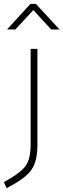

<svg xmlns="http://www.w3.org/2000/svg" viewBox="-79 -752 327 990"><path d="M79 -6V-500H114V-5Q114 80 82.5 124.5Q51 169 -45 218L-59 187Q27 140 53 103.5Q79 67 79 -6ZM-43 -600 78 -732H106L228 -600H185L93 -700L0 -600Z"/></svg>

Font: Titillium Web
Style: Thin
Weight: 200
Version: Version 1.001;PS 57.000;hotconv 1.0.70;makeotf.lib2.5.55311